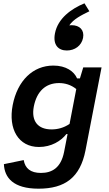

<svg xmlns="http://www.w3.org/2000/svg" viewBox="-20 -934 660 1158"><path d="M56.5 -300C28.5 -155.5 91.5 -47.5 215 -47.5C289 -47.5 347.5 -83 380.5 -125.5H387.5L366.5 -17.5C347.5 78.5 293.5 109 227 109C164 109 131.5 81.5 123 31.5L3.5 56C7 137 59.5 204 212.5 204C372.5 204 463.5 136 495.5 -26.5L592.5 -527.5H482L462 -461H445C427 -503.5 378 -538.5 302 -538.5C178 -538.5 85 -447 56.5 -300ZM412.5 -782C407.5 -782 402.5 -781.5 398 -781C423 -818.5 470 -842 519 -866L489.5 -914C410.5 -881.5 329 -823.5 311.5 -733C298 -662.5 332 -629.5 383 -629.5C431 -629.5 471.5 -658 481 -705.5C490 -753 460 -782 412.5 -782ZM184 -292C202 -382.5 254.5 -433 336 -433C371.5 -433 407.5 -423 440 -397L399.5 -186.5C364.5 -163 327.5 -153.5 291 -153.5C209 -153.5 167 -203 184 -292Z"/></svg>

Font: Monaspace Neon SemiBold
Style: Italic
Weight: 600
Italic angle: -11°
Designer: Riley Cran & the Lettermatic Team
Foundry: Lettermatic
Version: Version 1.200 (Monaspace Neon)